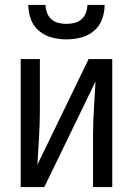

<svg xmlns="http://www.w3.org/2000/svg" viewBox="-20 -760 540 780"><path d="M64 0V-520H142V-312Q142 -257 138.5 -202Q135 -147 132 -91L340 -520H436V0H358V-208Q358 -263 361.5 -318Q365 -373 368 -429L160 0ZM250 -600Q220 -600 191 -607.5Q162 -615 139 -634Q116 -653 105.5 -681.5Q95 -710 95 -740H165Q165 -724 171 -708Q177 -692 189 -681.5Q201 -671 217.5 -667Q234 -663 250 -663Q266 -663 282.5 -667Q299 -671 311 -681.5Q323 -692 329 -708Q335 -724 335 -740H405Q405 -710 394.5 -681.5Q384 -653 361 -634Q338 -615 309 -607.5Q280 -600 250 -600Z"/></svg>

Font: Iosevka Fixed
Style: Regular
Weight: 400
Monospace: yes
Designer: Belleve Invis
Foundry: Belleve Invis
Version: Version 33.2.4